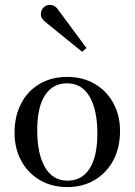

<svg xmlns="http://www.w3.org/2000/svg" viewBox="-20 -751 546 779"><path d="M253 8Q189 8 140.5 -21Q92 -50 65.5 -100Q39 -150 39 -212Q39 -279 65.5 -330.5Q92 -382 140.5 -410.5Q189 -439 253 -439Q317 -439 365.5 -410Q414 -381 440.5 -331.5Q467 -282 467 -220Q467 -153 440.5 -102Q414 -51 365.5 -21.5Q317 8 253 8ZM254 -18Q312 -18 343.5 -67Q375 -116 375 -209Q375 -305 343.5 -359Q312 -413 252 -413Q194 -413 162.5 -364.5Q131 -316 131 -223Q131 -127 162.5 -72.5Q194 -18 254 -18ZM313 -541 165 -661Q158 -667 151.5 -675Q145 -683 146 -695Q146 -710 157 -721Q168 -732 183 -731Q202 -731 214 -714L331 -556Z"/></svg>

Font: Ibarra Real Nova Medium
Style: Regular
Weight: 500
Designer: Jose Maria Ribagorda & Octavio Pardo
Foundry: Jose Maria Ribagorda
Version: Version 2.000